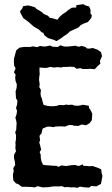

<svg xmlns="http://www.w3.org/2000/svg" viewBox="-20 -894 539 924"><path d="M85 5 69 -7 56 -12 44 -26 42 -55 46 -69 44 -85 53 -100 51 -118 47 -135 48 -150 57 -166 54 -180 55 -198 54 -208 57 -223V-244L53 -258L58 -268L59 -287L60 -302L58 -313L54 -328L60 -345L62 -361L57 -374L62 -390L64 -409L57 -421L56 -439L55 -454L60 -471L61 -488L55 -504L53 -520L55 -535L47 -546L55 -565L48 -579L47 -592V-610L50 -622L58 -651L65 -658L75 -665L95 -668H125L138 -671L159 -667L172 -673L184 -671L198 -670L221 -675L234 -669L258 -668L271 -676L289 -670H306L326 -672L343 -674L359 -669L373 -673L391 -668L398 -661L409 -660L427 -663L451 -654L466 -643L471 -624L461 -601L463 -588L449 -575L436 -561L413 -563L401 -562H378L367 -566L348 -563L337 -572L315 -573L307 -572H283L274 -569L257 -571L240 -569L221 -572L208 -568L199 -567L170 -569V-555L171 -537L169 -525L168 -509L171 -489L169 -475L177 -461L175 -443L177 -429L181 -422L185 -405L190 -389L206 -385L220 -383H239L255 -385L265 -389L287 -388L299 -391L306 -389L328 -390L338 -386L357 -385L372 -388L379 -390L407 -385L409 -374L418 -360L424 -347L422 -316L411 -301L394 -291L374 -295L357 -288L336 -289L328 -292H311L293 -285L272 -286L246 -285L238 -282L217 -285L206 -284L185 -275L180 -253L170 -240L173 -219L169 -209L174 -191L178 -174L171 -162L176 -149V-136L179 -119L187 -101L201 -99L217 -98L239 -96H252L261 -91L276 -98L298 -95L317 -98L322 -99L341 -100L359 -95L378 -103L381 -96L403 -95L412 -94L426 -95L452 -86L467 -79L469 -62L473 -47L468 -20L466 -9L444 3L419 1L409 9L382 7L365 4L353 10L335 7L323 8L306 6L290 7L279 2L263 3H239L230 4L211 7H202L186 8L161 2L146 8L132 6L106 5ZM252 -696 242 -701 211 -711 194 -724 188 -736 180 -739 167 -752 146 -764 139 -769 121 -785 110 -794 92 -807 81 -827 76 -839 88 -855 91 -864 115 -868 132 -864 148 -859 157 -850 163 -847 184 -834 190 -827 211 -818 220 -808 237 -805 256 -799 268 -814 280 -825 296 -835 310 -847 326 -857 347 -858V-869L381 -874L391 -868L409 -863L416 -846L415 -830L422 -820L419 -807L403 -788L379 -779L366 -771L358 -762L334 -751L318 -744L304 -731L286 -719L274 -710Z"/></svg>

Font: Winky Rough Medium
Style: Regular
Weight: 500
Designer: Simon Atzbach
Foundry: typofactur
Version: Version 1.206; ttfautohint (v1.8.4.7-5d5b)